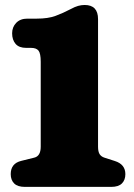

<svg xmlns="http://www.w3.org/2000/svg" viewBox="-20 -732 524 752"><path d="M82.5 -544.5Q54.5 -544.5 41 -560.2Q27.5 -576 27.5 -601.5Q27.5 -626 43.5 -642.5Q59.5 -659 87 -659H124Q168.5 -659 197.5 -669.8Q226.5 -680.5 257 -696.5Q273.5 -705.5 286.2 -709Q299 -712.5 311.5 -712.5Q364 -712.5 364 -657V-157.5Q364 -138 370.2 -128.2Q376.5 -118.5 389 -114.5L429.5 -101.5Q471 -88.5 471 -50Q471 -27 457.5 -13.5Q444 0 415.5 0H77.5Q49 0 35.5 -13.5Q22 -27 22 -50Q22 -92 63.5 -102L114 -114.5Q139.5 -120.5 139.5 -157.5V-490Q139.5 -523 130.8 -533.8Q122 -544.5 101.5 -544.5Z"/></svg>

Font: Fraunces 72pt S100 Black
Style: Regular
Weight: 900
Version: Version 1.000; ttfautohint (v1.8.3)